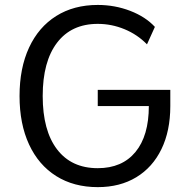

<svg xmlns="http://www.w3.org/2000/svg" viewBox="-20 -748 769 777"><path d="M152.8 -359.4Q152.8 -219.8 210.9 -143.6Q269 -67.4 375.6 -67.4Q474.1 -67.4 528.2 -132.9Q582.3 -198.5 582.3 -318.7H375.6V-384.4H669.2V-318.7Q669.2 -218.5 633.4 -144.6Q597.5 -70.7 531.5 -30.7Q465.5 9.3 375.6 9.3Q278.7 9.3 207.4 -35.5Q136.1 -80.3 97.6 -163.4Q59.1 -246.5 59.1 -359.4Q59.1 -472.3 97.6 -555.4Q136.1 -638.4 207.4 -683.2Q278.7 -728 375.6 -728Q444.8 -728 506.9 -704.1Q569 -680.2 606.8 -639.2L574.8 -568.5Q536.1 -608.3 483.9 -629.8Q431.6 -651.4 375.6 -651.4Q269 -651.4 210.9 -575.1Q152.8 -498.9 152.8 -359.4Z"/></svg>

Font: Min Sans VF VF
Style: Regular
Weight: 400
Designer: Jinseong-Kim, NotoSansCJK, Nunito
Foundry: Jinseong-Kim
Version: Version 1.420;Glyphs 3.1.2 (3151)